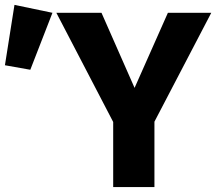

<svg xmlns="http://www.w3.org/2000/svg" viewBox="-238 -763 882 783"><path d="M391.8 -266.7V0H223.6V-265.6L-8.2 -710.8H175.9L310.8 -404.6L446.7 -710.8H623.6ZM-179 -743.1 -24.1 -710.8 -114.4 -478.5 -217.9 -496.9Z"/></svg>

Font: Fira Code
Style: Bold
Weight: 700
Monospace: yes
Designer: Carrois Corporate, Edenspiekermann AG, Nikita Prokopov
Foundry: Carrois Corporate, Edenspiekermann AG, Nikita Prokopov
Version: Version 6.000; ttfautohint (v1.8.2) -l 8 -r 50 -G 200 -x 14 